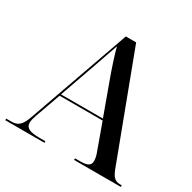

<svg xmlns="http://www.w3.org/2000/svg" viewBox="-158 -873 1033 1032"><g transform="rotate(30 359.0 -357.0)"><path d="M1 0H244V-10H208C147 -10 121 -22 121 -55C121 -68 125 -83 132 -103L188 -260H455L515 -94C522 -75 524 -60 524 -49C524 -20 505 -10 460 -10H428V0H718V-10H708C677 -10 661 -24 644 -68L401 -714H337L115 -87C95 -29 75 -10 33 -10H1ZM191 -270 264 -477C287 -542 303 -588 322 -644C336 -591 358 -525 381 -462L451 -270Z"/></g></svg>

Font: Noto Serif Display Medium
Style: Regular
Weight: 500
Designer: Monotype Design Team
Foundry: Monotype Imaging Inc.
Version: Version 2.009